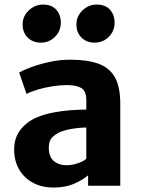

<svg xmlns="http://www.w3.org/2000/svg" viewBox="-20 -834 632 862"><path d="M520 0H375.5V-47Q353 -27 313.8 -9.5Q274.5 8 221 8Q168 8 128 -13.5Q88 -35 65.8 -73.5Q43.5 -112 43.5 -163Q43.5 -214 71.2 -250.5Q99 -287 146.5 -307.5Q179 -321 217.8 -328.5Q256.5 -336 295.2 -339Q334 -342 367.5 -342V-383Q367.5 -425.5 345 -438.8Q322.5 -452 280.5 -452Q249 -452 214.8 -446.5Q180.5 -441 150 -432Q119.5 -423 99 -412.5L66 -508.5Q83 -518.5 119 -532Q155 -545.5 201.5 -555.8Q248 -566 295 -566Q372 -566 421.8 -548Q471.5 -530 495.8 -487Q520 -444 520 -368ZM327 -259Q304.5 -256.5 283.8 -251.8Q263 -247 249 -241Q229.5 -232 214.2 -217Q199 -202 199 -171Q199 -130.5 221.5 -111.2Q244 -92 279.5 -92Q298 -92 316.2 -97Q334.5 -102 348.5 -108.8Q362.5 -115.5 367.5 -121.5V-261.5Q349.5 -261.5 327 -259ZM163 -642.5Q127.5 -642.5 104.5 -665.2Q81.5 -688 81.5 -724Q81.5 -761 109.2 -787.2Q137 -813.5 172.5 -813.5Q212 -813.5 232.5 -790.5Q253 -767.5 253 -732.5Q253 -694.5 226.8 -668.5Q200.5 -642.5 163 -642.5ZM404 -642.5Q369 -642.5 346 -665.2Q323 -688 323 -724Q323 -761 350.2 -787.2Q377.5 -813.5 414 -813.5Q453 -813.5 473.8 -790.5Q494.5 -767.5 494.5 -732.5Q494.5 -694.5 468.2 -668.5Q442 -642.5 404 -642.5Z"/></svg>

Font: Koeln Type Sans
Style: Bold
Weight: 700
Designer: Eben Sorkin
Foundry: Eben Sorkin
Version: Version 2.001